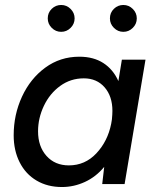

<svg xmlns="http://www.w3.org/2000/svg" viewBox="-20 -740 630 772"><path d="M399 -69Q366 -29 321.5 -8.5Q277 12 229 12Q171 12 127 -14Q83 -40 59 -87.5Q35 -135 35 -196Q35 -279 68.5 -351.5Q102 -424 162 -468Q222 -512 299 -512Q356 -512 395.5 -486.5Q435 -461 456 -414L470 -500H565L481 0H391ZM257 -75Q322 -75 367.5 -123.5Q413 -172 427 -242L430 -260Q432 -282 432 -294Q432 -353 400.5 -389Q369 -425 317 -425Q264 -425 222 -394.5Q180 -364 156.5 -314.5Q133 -265 133 -212Q133 -151 167 -113Q201 -75 257 -75ZM172 -666Q172 -689 188 -704.5Q204 -720 226 -720Q248 -720 264 -704Q280 -688 280 -666Q280 -644 264 -628Q248 -612 226 -612Q204 -612 188 -628Q172 -644 172 -666ZM476 -720Q498 -720 514 -704Q530 -688 530 -666Q530 -644 514 -628Q498 -612 476 -612Q454 -612 438 -628Q422 -644 422 -666Q422 -689 438 -704.5Q454 -720 476 -720Z"/></svg>

Font: Oak Sans Medium
Style: Italic
Weight: 500
Italic angle: -9.49998°
Foundry: Erik Kennedy, Walven
Version: Version 1.000